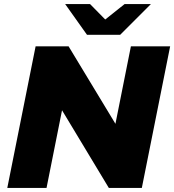

<svg xmlns="http://www.w3.org/2000/svg" viewBox="-20 -929 861 949"><path d="M16 0 156 -700H319L602 -232L534 -234L627 -700H821L681 0H518L236 -468L303 -466L210 0ZM410 -757 302 -909H425L548 -784H439L596 -909H726L574 -757Z"/></svg>

Font: Montserrat Thin ExtraBold
Style: Italic
Weight: 800
Italic angle: -11.3°
Version: Version 9.000